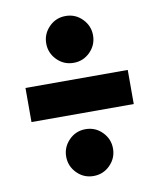

<svg xmlns="http://www.w3.org/2000/svg" viewBox="-80 -748 691 832"><g transform="rotate(-10 265.0 -332.0)"><path d="M368 -83Q368 -41 338 -10.5Q308 20 265 20Q222 20 192 -10.5Q162 -41 162 -83Q162 -125 192 -155.5Q222 -186 265 -186Q308 -186 338 -155.5Q368 -125 368 -83ZM368 -581Q368 -539 338 -508.5Q308 -478 265 -478Q222 -478 192 -508.5Q162 -539 162 -581Q162 -623 192 -653.5Q222 -684 265 -684Q308 -684 338 -653.5Q368 -623 368 -581ZM40 -407H490V-257H40Z"/></g></svg>

Font: FiraGO Heavy
Style: Regular
Weight: 900
Designer: bBox Type
Foundry: bBox Type GmbH
Version: Version 1.001